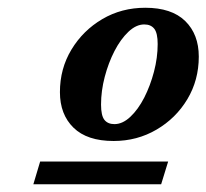

<svg xmlns="http://www.w3.org/2000/svg" viewBox="-20 -700 532 495"><path d="M354.5 -680Q422.5 -680 457.5 -645.8Q492.5 -611.5 492.5 -554Q492.5 -493.5 463 -444.2Q433.5 -395 383.5 -365.8Q333.5 -336.5 273 -336.5Q204.5 -336.5 169.5 -370.8Q134.5 -405 134.5 -462.5Q134.5 -523 164.2 -572.2Q194 -621.5 243.8 -650.8Q293.5 -680 354.5 -680ZM275 -380Q296 -380 316 -398.8Q336 -417.5 351.8 -448.2Q367.5 -479 377 -515.2Q386.5 -551.5 386.5 -586.5Q386.5 -614.5 377.8 -625.8Q369 -637 352 -637Q331 -637 311 -618Q291 -599 275.2 -568.5Q259.5 -538 250 -501.8Q240.5 -465.5 240.5 -430.5Q240.5 -402 249.2 -391Q258 -380 275 -380ZM66 -225 83.5 -283.5H413.5L395.5 -225Z"/></svg>

Font: Newsreader Text
Style: Bold Italic
Weight: 700
Italic angle: -17°
Designer: Hugues Gentile
Foundry: Production Type
Version: Version 1.001